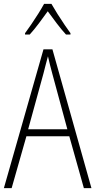

<svg xmlns="http://www.w3.org/2000/svg" viewBox="-20 -969 491 989"><path d="M412 0 337 -267H116L40 0H0L204 -715H250L451 0ZM249 -591Q243 -614 237.5 -635Q232 -656 227 -679Q221 -657 215.5 -636Q210 -615 204 -591L125 -303H327ZM245 -949Q258 -926 276.5 -896.5Q295 -867 313.5 -840Q332 -813 343 -798V-791H320Q297 -816 272 -849Q247 -882 226 -911Q206 -883 180.5 -849Q155 -815 133 -791H109V-798Q123 -817 141.5 -844Q160 -871 177.5 -899Q195 -927 207 -949Z"/></svg>

Font: Noto Sans Kannada Condensed ExtraLight
Style: Regular
Weight: 200
Width: 3
Designer: Jelle Bosma - Monotype Design Team
Foundry: Monotype Imaging Inc.
Version: Version 2.005; ttfautohint (v1.8.4.7-5d5b)